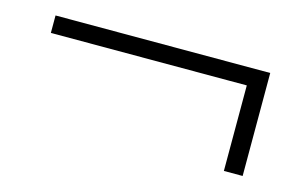

<svg xmlns="http://www.w3.org/2000/svg" viewBox="-45 -512 662 425"><g transform="rotate(15 285.5 -300.0)"><path d="M39 -378H499L488 -390V-182H531V-418H39Z"/></g></svg>

Font: Source Han Serif CN VF
Style: Regular
Weight: 250
Designer: Ryoko NISHIZUKA 西塚涼子 (kana & ideographs); Frank Grießhammer (Latin, Greek & Cyrillic); Wenlong ZHANG 张文龙 (bopomofo); San
Foundry: Adobe
Version: Version 2.002;hotconv 1.1.0;makeotfexe 2.6.0